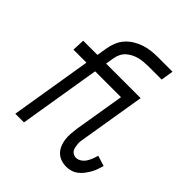

<svg xmlns="http://www.w3.org/2000/svg" viewBox="-204 -864 1002 1002"><g transform="rotate(45 297.0 -363.5)"><path d="M449 8Q428 8 409 1.5Q390 -5 376 -19Q362 -33 354.5 -51.5Q347 -70 344.5 -90Q342 -110 343.5 -131Q345 -152 348 -173L394 -451H203L129 0H65L139 -451H43L46 -520H151L161 -580Q165 -604 175 -627.5Q185 -651 202 -669.5Q219 -688 241.5 -701.5Q264 -715 288 -722.5Q312 -730 335.5 -732.5Q359 -735 383 -735H490L479 -666H381Q365 -666 348 -664.5Q331 -663 315 -659Q299 -655 283.5 -647.5Q268 -640 254.5 -628Q241 -616 233.5 -600.5Q226 -585 223 -569L215 -520H470L411 -162Q409 -151 407.5 -140Q406 -129 407 -118.5Q408 -108 410 -98Q412 -88 417 -79.5Q422 -71 431.5 -66Q441 -61 451 -61Q466 -61 480 -70.5Q494 -80 502.5 -93.5Q511 -107 516.5 -121.5Q522 -136 526 -151L584 -133Q579 -116 573.5 -100Q568 -84 559 -68.5Q550 -53 539 -38.5Q528 -24 513.5 -13Q499 -2 482 3Q465 8 449 8Z"/></g></svg>

Font: Iosevka QP
Style: Italic
Weight: 400
Italic angle: -9°
Designer: Belleve Invis
Foundry: Belleve Invis
Version: Version 20.0.0; ttfautohint (v1.8.4)